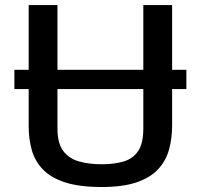

<svg xmlns="http://www.w3.org/2000/svg" viewBox="-20 -731 797 762"><path d="M37.1 -454.1H719.7V-377.4H37.1ZM383.3 11.2Q294.9 11.2 238 -7.3Q181.2 -25.9 149.7 -59.1Q118.2 -92.3 106 -136Q93.8 -179.7 93.8 -230V-710.9H208V-221.2Q208 -162.1 231.2 -131.6Q254.4 -101.1 294.2 -90.1Q334 -79.1 383.3 -79.1Q433.1 -79.1 470.5 -90.1Q507.8 -101.1 528.3 -131.6Q548.8 -162.1 548.8 -221.2V-710.9H663.1V-231.9Q663.1 -182.6 651.1 -138.4Q639.2 -94.2 608.6 -60.5Q578.1 -26.9 523.4 -7.8Q468.8 11.2 383.3 11.2Z"/></svg>

Font: Monda Medium
Style: Regular
Weight: 500
Designer: Vernon Adams
Foundry: Vernon Adams
Version: Version 2.200